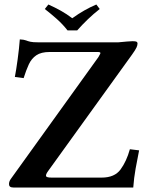

<svg xmlns="http://www.w3.org/2000/svg" viewBox="-20 -833 664 853"><path d="M572 0H39Q20 0 20 -15Q20 -27 28 -38L417 -579Q422 -587 425.5 -594.5Q429 -602 415 -602H200Q163 -602 141.5 -587.5Q120 -573 108 -547Q96 -521 85 -486L46 -491Q52 -522 58.5 -570Q65 -618 68 -658Q87 -657 95.5 -653.5Q104 -650 115 -647.5Q126 -645 149 -645H506Q529 -647 544 -648.5Q559 -650 569 -650Q583 -650 587 -647.5Q591 -645 591 -640Q591 -632 586.5 -622Q582 -612 567 -591L193 -72Q183 -58 184.5 -51Q186 -44 209 -44H432Q489 -44 515.5 -80Q542 -116 557 -170L598 -165Q590 -126 582.5 -84Q575 -42 572 0ZM280 -698Q258 -726 232 -749Q206 -772 179 -793L195 -813Q224 -800 250 -785.5Q276 -771 301 -752Q329 -772 354.5 -786.5Q380 -801 408 -813L423 -793Q395 -771 370.5 -747.5Q346 -724 323 -698Z"/></svg>

Font: Libertinus Serif SemiBold
Style: Regular
Weight: 600
Designer: Philipp H. Poll, Khaled Hosny
Foundry: Caleb Maclennan
Version: Version 7.051;RELEASE